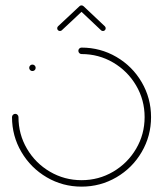

<svg xmlns="http://www.w3.org/2000/svg" viewBox="-20 -696 609 716"><path d="M88.9 -443Q88.9 -448.1 92.4 -451.7Q95.9 -455.2 100.7 -455.2Q105.9 -455.2 109.4 -451.7Q113 -448.1 113 -443Q113 -437.8 109.4 -434.4Q105.9 -431.1 100.7 -431.1Q95.9 -431.1 92.4 -434.6Q88.9 -438.1 88.9 -443ZM272.2 -506.7Q272.2 -511.5 275.7 -515Q279.3 -518.5 284.1 -518.5Q354.4 -518.5 414.1 -483.7Q473.7 -448.9 508.5 -389.3Q543.3 -329.6 543.3 -259.3Q543.3 -188.9 508.5 -129.3Q473.7 -69.6 414.1 -34.8Q354.4 0 284.1 0Q213.7 0 154.3 -34.8Q94.8 -69.6 59.8 -129.3Q24.8 -188.9 24.8 -259.3Q24.8 -264.4 28.5 -268Q32.2 -271.5 37 -271.5Q41.9 -271.5 45.4 -267.8Q48.9 -264.1 48.9 -259.3Q48.9 -195.2 80.6 -141.3Q112.2 -87.4 166.3 -55.7Q220.4 -24.1 284.1 -24.1Q348.1 -24.1 402 -55.7Q455.9 -87.4 487.6 -141.3Q519.3 -195.2 519.3 -259.3Q519.3 -323.3 487.6 -377.2Q455.9 -431.1 402 -462.8Q348.1 -494.4 284.1 -494.4Q279.3 -494.4 275.7 -498Q272.2 -501.5 272.2 -506.7ZM284.1 -675.9Q288.1 -675.9 291.1 -673Q294.1 -670 294.1 -665.9Q294.1 -661.5 291.1 -658.5L210.4 -583Q207.8 -580.4 203.3 -580.4Q199.3 -580.4 196.3 -583.3Q193.3 -586.3 193.3 -590.4Q193.3 -594.8 196.3 -597.8L277 -673.3Q279.6 -675.9 284.1 -675.9ZM291.5 -673 371.1 -597.8Q374.1 -594.8 374.1 -590.4Q374.1 -586.3 371.1 -583.3Q368.1 -580.4 364.1 -580.4Q359.6 -580.4 357 -583L277.4 -658.1Z"/></svg>

Font: 26F Galaxy Sans Thin
Style: Regular
Weight: 100
Designer: C₂₉H₂₅N₃O₅
Version: Version 1.100